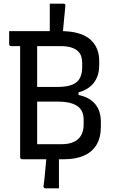

<svg xmlns="http://www.w3.org/2000/svg" viewBox="-20 -870 640 1049"><path d="M337 -837Q336 -819 333 -794.5Q330 -770 328 -743.5Q326 -717 323.5 -693.5Q321 -670 320 -653H252Q252 -658 252 -670.5Q252 -683 252 -697.5Q252 -712 252 -724.5Q252 -737 252 -742Q252 -748 252 -763.5Q252 -779 252 -798Q252 -817 252 -832Q252 -847 252 -850Q257 -850 265 -850Q273 -850 282.5 -850Q292 -850 301 -850Q310 -850 317 -850Q324 -850 327 -850Q333 -850 335.5 -847Q338 -844 337 -837ZM218 145Q220 133 222.5 110Q225 87 227.5 58.5Q230 30 232.5 3.5Q235 -23 238 -40H302Q302 -35 302 -19.5Q302 -4 302 14.5Q302 33 302 48.5Q302 64 302 68Q302 72 302 85Q302 98 302 114Q302 130 302 142.5Q302 155 302 159Q298 159 290.5 159Q283 159 274 159Q265 159 256 159Q247 159 239.5 159Q232 159 228 159Q223 159 220 155.5Q217 152 218 145ZM332 0Q304 0 267 0Q230 0 194.5 0Q159 0 133 0Q107 0 101 0Q96 0 93 -3Q90 -6 90 -11Q90 -94 90 -173Q90 -252 90 -329Q90 -406 90 -485Q90 -564 90 -648H190L183 -631Q183 -590 183 -554Q183 -518 183 -478Q183 -429 183 -380Q183 -331 183 -282.5Q183 -234 183 -184Q183 -134 183 -82Q207 -82 228 -82Q249 -82 269.5 -82Q290 -82 313 -82Q357 -82 384 -95Q411 -108 424 -132Q437 -156 437 -189V-217Q437 -247 424 -268.5Q411 -290 379.5 -302.5Q348 -315 291 -315H139L142 -375H409V-351Q469 -339 500 -301.5Q531 -264 531 -205V-178Q531 -117 506.5 -77.5Q482 -38 437 -19Q392 0 332 0ZM30 -700Q100 -700 170.5 -700Q241 -700 311 -700Q368 -700 408.5 -688Q449 -676 474 -653.5Q499 -631 510.5 -601.5Q522 -572 522 -538V-514Q522 -461 497.5 -424.5Q473 -388 424.5 -370Q376 -352 304 -352Q259 -352 223 -352Q187 -352 154 -352L142 -343L139 -395Q178 -395 216 -395Q254 -395 292 -395Q347 -395 376.5 -408Q406 -421 417.5 -445.5Q429 -470 429 -501V-526Q429 -547 423.5 -563Q418 -579 406 -590Q393 -603 369.5 -610.5Q346 -618 312 -618Q267 -618 222 -618Q177 -618 131.5 -618Q86 -618 41 -618Q36 -618 33 -621Q30 -624 30 -629Q30 -648 30 -664.5Q30 -681 30 -700Z"/></svg>

Font: Recursive
Style: Regular
Weight: 400
Version: Version 1.085